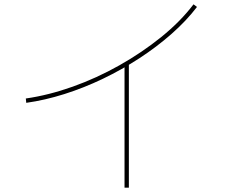

<svg xmlns="http://www.w3.org/2000/svg" viewBox="-20 -805 1040 885"><path d="M99 -351Q204 -366 315 -405.5Q426 -445 530.5 -504Q635 -563 723.5 -634.5Q812 -706 872 -785L888 -773Q839 -709 771 -649Q703 -589 622.5 -536.5Q542 -484 454.5 -442Q367 -400 277 -371.5Q187 -343 101 -331ZM554 60V-511H574V60Z"/></svg>

Font: M PLUS 2 Thin
Style: Regular
Weight: 100
Designer: Coji Morishita
Foundry: UNDERFOREST DESIGN
Version: Version 1.001